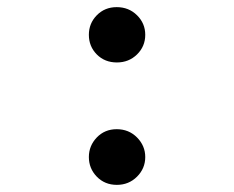

<svg xmlns="http://www.w3.org/2000/svg" viewBox="-20 -505 656 538"><path d="M307.5 -330Q273.5 -330 251.2 -352.5Q229 -375 229 -407.5Q229 -439.5 251.2 -462.2Q273.5 -485 307 -485Q341 -485 364 -462.2Q387 -439.5 387 -407.5Q387 -375 364 -352.5Q341 -330 307.5 -330ZM307.5 13Q273.5 13 251.2 -10Q229 -33 229 -65Q229 -96.5 251.2 -119.8Q273.5 -143 307 -143Q341 -143 364 -119.8Q387 -96.5 387 -65Q387 -33 364 -10Q341 13 307.5 13Z"/></svg>

Font: Overpass Mono
Style: Bold
Weight: 700
Monospace: yes
Designer: Delve Withrington, Dave Bailey
Foundry: Delve Fonts LLC
Version: Version 4.000